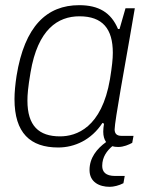

<svg xmlns="http://www.w3.org/2000/svg" viewBox="-20 -558 571 742"><path d="M205 12C268 12 333 -17 376 -83L382 -80C380 -69 379 -58 379 -49C379 -32 383 -19 390 -9C354 17 326 52 326 99C326 146 364 164 404 164C419 164 440 159 457 150L462 122H425C388 122 375 106 375 83C375 48 394 24 414 7C420 9 428 10 437 10C458 10 478 1 491 -6L496 -33H449C431 -33 423 -42 423 -58C423 -89 466 -323 481 -410L501 -526H465L442 -446H436C409 -510 361 -538 286 -538C161 -538 75 -457 44 -265C39 -232 36 -201 36 -175C36 -44 97 12 205 12ZM212 -31C130 -31 86 -72 86 -169C86 -192 88 -219 98 -278C126 -445 204 -495 287 -495C377 -495 416 -446 416 -354C416 -330 413 -302 405 -252C373 -64 275 -31 212 -31Z"/></svg>

Font: Archivo Thin
Style: Italic
Weight: 100
Italic angle: -10°
Designer: Hector Gatti
Foundry: Omnibus-Type
Version: Version 2.001